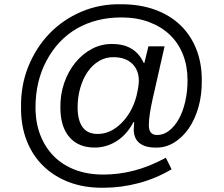

<svg xmlns="http://www.w3.org/2000/svg" viewBox="-20 -745 1055 903"><path d="M929 -369Q930 -300 913.5 -241.5Q897 -183 867 -140Q837 -97 796.5 -73Q756 -49 710 -51Q662 -51 635.5 -72.5Q609 -94 609 -137L611 -171H608Q576 -111 528 -81Q480 -51 425 -51Q349 -51 306.5 -100Q264 -149 264 -239Q263 -299 281.5 -353.5Q300 -408 333.5 -449.5Q367 -491 412 -515Q457 -539 509 -538Q615 -538 656 -449H659L678 -527H754L698 -280Q680 -200 680 -156Q680 -110 719 -110Q749 -110 775 -130Q801 -150 820.5 -184.5Q840 -219 851 -266.5Q862 -314 862 -368Q862 -434 840.5 -488.5Q819 -543 778.5 -581.5Q738 -620 680.5 -641.5Q623 -663 551 -663Q433 -663 342 -611Q252 -559 199 -460Q147 -363 147 -240Q147 -168 169.5 -110Q192 -52 233 -10.5Q274 31 333 53.5Q392 76 466 76Q538 76 610 57.5Q682 39 760 -3L787 51Q715 94 633 116Q551 138 466 138Q377 139 305.5 112Q234 85 183 35Q132 -15 105 -85Q78 -155 79 -240Q77 -342 113 -431.5Q149 -521 212.5 -587Q276 -653 363 -690Q450 -727 550 -725Q638 -725 708.5 -699.5Q779 -674 828 -627Q877 -580 903 -514.5Q929 -449 929 -369ZM633 -365Q633 -416 601 -446Q569 -476 515 -476Q478 -477 446.5 -458.5Q415 -440 392.5 -407.5Q370 -375 357.5 -331.5Q345 -288 345 -240Q345 -180 368 -147.5Q391 -115 439 -115Q500 -115 551 -166Q602 -217 622 -294Q633 -341 633 -365Z"/></svg>

Font: Libra Sans
Style: Regular
Weight: 400
Foundry: Context Ltd
Version: Version 1.000; ttfautohint (v1.3)